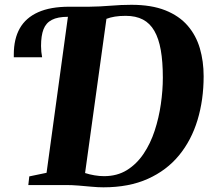

<svg xmlns="http://www.w3.org/2000/svg" viewBox="-20 -771 874 800"><path d="M411 9.5Q389 9.5 361.8 7Q334.5 4.5 307 2.2Q279.5 0 256.5 0H98L102 -36L174 -51L263 -701L252.5 -722L268.5 -743H351.5Q396 -743.5 440.5 -747.2Q485 -751 527.5 -751Q611 -751 668.8 -728Q726.5 -705 761.8 -664.2Q797 -623.5 812.8 -569.5Q828.5 -515.5 828.5 -453.5Q828.5 -355 803 -270.8Q777.5 -186.5 726 -123.8Q674.5 -61 596 -25.8Q517.5 9.5 411 9.5ZM413.5 -37Q468 -37 508.8 -62.2Q549.5 -87.5 578.2 -130.2Q607 -173 624.5 -226.5Q642 -280 650.2 -337.2Q658.5 -394.5 658.5 -447.5Q658.5 -513.5 650 -562Q641.5 -610.5 623.2 -642.2Q605 -674 575.5 -689.5Q546 -705 503.5 -705Q478.5 -705 458.8 -701.8Q439 -698.5 423.5 -692.5L334.5 -50Q353 -44 373.8 -40.5Q394.5 -37 413.5 -37ZM37.5 -532.5Q37.5 -535.5 37.5 -538.5Q37.5 -541.5 37.5 -544.5Q37.5 -609 62.5 -653Q87.5 -697 138.8 -720Q190 -743 268.5 -743L263 -701Q220.5 -701 196 -688.2Q171.5 -675.5 161.2 -648.8Q151 -622 151 -579.5Q151 -567 152.2 -555.2Q153.5 -543.5 155.5 -532.5Z"/></svg>

Font: Merriweather 72pt ExtraBold
Style: Italic
Weight: 800
Italic angle: -7.8°
Version: Version 2.101